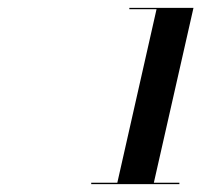

<svg xmlns="http://www.w3.org/2000/svg" viewBox="-20 -926 570 490"><path d="M212.8 -459.6H279.4L379.5 -902.5H310.1V-906H473.8L372.6 -459.6H437.8V-456.1H212.8Z"/></svg>

Font: Bodoni* 36
Style: Bold Italic
Weight: 700
Italic angle: -13°
Version: Version 2.000; ttfautohint (v1.8.1)